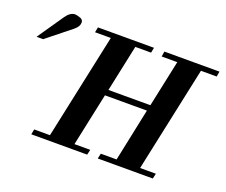

<svg xmlns="http://www.w3.org/2000/svg" viewBox="-117 -895 1263 1075"><g transform="rotate(20 514.5 -357.5)"><path d="M1029 -690 1024 -659H930L796 -31H890L883 0H555L562 -31H656L722 -346H472L405 -31H499L492 0H159L165 -31H259L393 -659H299L305 -690H639L633 -659H539L480 -381H730L789 -659H696L701 -690ZM194 -707Q210 -700 210 -684Q210 -660 184 -639L39 -523H0L107 -679Q132 -715 161 -715Q170 -715 194 -707Z"/></g></svg>

Font: GFS Didot
Style: Bold Italic
Weight: 700
Italic angle: -12°
Designer: Designed by Takis Katsoulidis and George D. Matthiopoulos.
Foundry: Designed by Takis Katsoulidis and George D. Matthiopoulos.
Version: Version 1.0